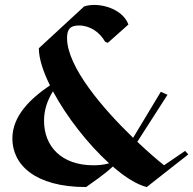

<svg xmlns="http://www.w3.org/2000/svg" viewBox="-20 -742 781 776"><path d="M320 -716 137 -547C137 -506 154 -453 182 -397C101 -342 30 -273 30 -182C30 -78 119 14 328 14C358 -8 397 -33 436 -69C485 -26 533 4 573 14L741 -118L728 -132L643 -74C618 -94 579 -127 535 -169L657 -359L630 -371L518 -185C397 -302 251 -471 251 -588C251 -622 262 -639 299 -639C344 -639 383 -612 405 -573L416 -569L499 -643C475 -709 377 -735 320 -716ZM158 -254C158 -296 170 -334 194 -373C249 -270 336 -159 421 -82C397 -75 375 -74 357 -74C230 -74 158 -149 158 -254Z"/></svg>

Font: Mazius Display
Style: Bold
Weight: 700
Designer: Alberto Casagrande & Collletttivo
Foundry: Collletttivo
Version: Version 2.000;Glyphs 3.2 (3221)